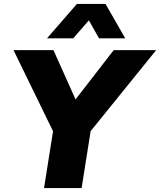

<svg xmlns="http://www.w3.org/2000/svg" viewBox="-20 -961 818 981"><path d="M205 0 263 -366 276 -239 49 -705H253L366 -453L561 -705H778L401 -239L455 -366L397 0ZM220 -765 373 -941H519L620 -765H486L434 -857L354 -765Z"/></svg>

Font: Nunito Sans 7pt Black
Style: Italic
Weight: 900
Italic angle: -9°
Version: Version 3.101;gftools[0.9.27]